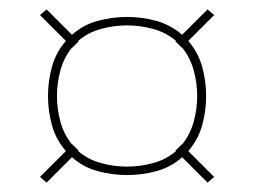

<svg xmlns="http://www.w3.org/2000/svg" viewBox="-20 -544 540 408"><path d="M79 -156 65 -168 120 -223Q99 -247 90.5 -277.5Q82 -308 82 -340Q82 -372 90.5 -402.5Q99 -433 120 -457L65 -512L79 -524L133 -470Q156 -491 187 -499.5Q218 -508 250 -508Q282 -508 312.5 -499.5Q343 -491 367 -470L421 -524L435 -512L380 -457Q401 -433 409.5 -402.5Q418 -372 418 -340Q418 -308 409.5 -277.5Q401 -247 380 -223L435 -168L421 -156L367 -210Q344 -189 313 -180.5Q282 -172 250 -172Q218 -172 187 -180.5Q156 -189 133 -210ZM250 -190Q278 -190 305.5 -197.5Q333 -205 354 -223L353 -224L366 -237H367Q384 -258 391.5 -285Q399 -312 399 -340Q399 -368 391.5 -395Q384 -422 367 -443H366L353 -456L354 -457Q333 -475 305.5 -482.5Q278 -490 250 -490Q222 -490 194.5 -482.5Q167 -475 146 -457L147 -456L134 -443H133Q116 -422 108.5 -395Q101 -368 101 -340Q101 -312 108.5 -285Q116 -258 133 -237H134L147 -224L146 -223Q167 -205 194.5 -197.5Q222 -190 250 -190Z"/></svg>

Font: Iosevka Term Curly Thin
Style: Regular
Weight: 100
Designer: Belleve Invis
Foundry: Belleve Invis
Version: Version 32.3.0